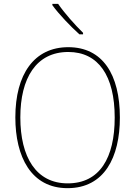

<svg xmlns="http://www.w3.org/2000/svg" viewBox="-20 -971 705 1001"><path d="M283 -951H253V-944C287 -897 347 -834 394 -792H413V-800C370 -842 315 -904 283 -951ZM605 -358C605 -583 515 -725 336 -725C158 -725 60 -584 60 -359C60 -154 142 10 332 10C524 10 605 -151 605 -358ZM86 -359C86 -563 168 -700 336 -700C493 -700 578 -576 578 -358C578 -148 500 -15 333 -15C168 -15 86 -152 86 -359Z"/></svg>

Font: Noto Sans Georgian SemiCondensed Thin
Style: Regular
Weight: 100
Width: 4
Designer: Monotype Design Team, Akaki Razmadze
Foundry: Google LLC
Version: Version 2.005